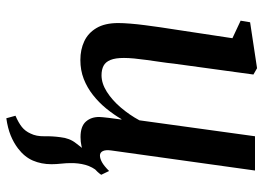

<svg xmlns="http://www.w3.org/2000/svg" viewBox="-133 -456 834 608"><g transform="rotate(90 284.0 -152.0)"><path d="M354.5 245 346.5 216Q368.5 206.5 382 195.8Q395.5 185 403 168Q412 150 411.5 124.5Q411 99 414.5 73.5Q417.5 44.5 433.5 24.5Q449.5 4.5 460.5 -10.5L525 -47.5Q508 -27.5 502 -5Q496 17.5 496.5 42Q496.5 55 498.2 71Q500 87 500 102Q500 134 488.5 160.8Q477 187.5 450 208Q431.5 222 408.8 231.2Q386 240.5 354.5 245ZM170 10.5Q137 10.5 110.8 -1.8Q84.5 -14 68.8 -40.5Q53 -67 53 -109.5Q53 -125.5 54.8 -147.5Q56.5 -169.5 59.8 -194.5Q63 -219.5 66.5 -243.5Q70 -267.5 73 -286L101 -471L45.5 -497L50.5 -527L196 -549L216 -537.5L181.5 -285.5Q179.5 -265.5 176.2 -243.5Q173 -221.5 170 -200Q167 -178.5 165.2 -159.8Q163.5 -141 163.5 -127.5Q163.5 -100.5 169.8 -85Q176 -69.5 188.2 -63Q200.5 -56.5 218.5 -56.5Q244 -56.5 270.5 -73.2Q297 -90 320.5 -117.5Q344 -145 361 -176.5L411.5 -542.5H520L456.5 -87.5Q454 -69.5 458.5 -60.5Q463 -51.5 472.5 -51.5Q482 -51.5 493.8 -58Q505.5 -64.5 521.5 -80.5L533.5 -55.5Q527 -45.5 510 -29.8Q493 -14 468.2 -2Q443.5 10 414 10Q380 10 365 -7Q350 -24 350.5 -50Q350.5 -53 351.2 -60.8Q352 -68.5 353.2 -79Q354.5 -89.5 356 -100.2Q357.5 -111 358.5 -119L357.5 -120Q342.5 -94.5 323.5 -71.2Q304.5 -48 281 -29.5Q257.5 -11 230 -0.2Q202.5 10.5 170 10.5Z"/></g></svg>

Font: Merriweather 60pt Medium
Style: Italic
Weight: 500
Italic angle: -7.8°
Version: Version 2.101